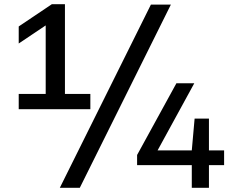

<svg xmlns="http://www.w3.org/2000/svg" viewBox="-20 -830 1103 918"><path d="M69.5 -308V-381H198.5V-708.5L69.5 -622V-703.5L228 -810H290.5V-381H412V-308ZM266 68 701.5 -808H797L361.5 68ZM635.5 -40.5V-89L823.5 -432H909L733.5 -111H897L910.5 -263H979V-111H1051.5V-40.5H979V68H897V-40.5Z"/></svg>

Font: Encode Sans Expanded Expanded Medium
Style: Regular
Weight: 500
Width: 7
Designer: Multiple Designers
Foundry: Impallari Type
Version: Version 3.000; ttfautohint (v1.8.3) -l 8 -r 50 -G 200 -x 14 